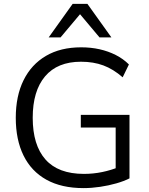

<svg xmlns="http://www.w3.org/2000/svg" viewBox="-20 -957 766 986"><path d="M409 9Q296 9 218.5 -34Q141 -77 101 -158Q61 -239 61 -352Q61 -464 101 -545Q141 -626 216 -670Q291 -714 397 -714Q447 -714 491.5 -704Q536 -694 574.5 -674.5Q613 -655 642 -626L610 -560Q562 -602 511 -621Q460 -640 396 -640Q275 -640 211.5 -565Q148 -490 148 -352Q148 -212 213.5 -138Q279 -64 411 -64Q459 -64 505 -73.5Q551 -83 592 -100L574 -53V-302H395V-367H645V-41Q618 -27 578 -15.5Q538 -4 494 2.5Q450 9 409 9ZM230 -765 353 -937H429L552 -765H491L391 -884L291 -765Z"/></svg>

Font: Nunito Sans 12pt ExtraLight 12pt
Style: Regular
Weight: 400
Version: Version 3.101;gftools[0.9.27]